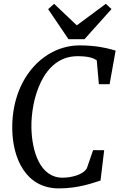

<svg xmlns="http://www.w3.org/2000/svg" viewBox="-20 -997 656 1024"><path d="M293.9 7.8C402.3 7.8 482.4 -23.9 516.1 -34.2L535.6 -195.8L476.6 -196.3L443.4 -100.1C423.8 -64 358.4 -49.3 313 -49.3C194.3 -49.3 149.9 -188.5 147.5 -316.4C145 -461.9 205.6 -697.3 393.1 -697.3C452.6 -697.3 479 -687.5 496.1 -674.8L507.3 -547.9H564.5L596.7 -727.1L578.1 -732.4C547.9 -740.7 492.2 -754.9 404.8 -754.9C210.4 -754.9 40.5 -573.7 45.4 -306.2C47.9 -154.8 116.2 7.8 293.9 7.8ZM345.2 -788.1H430.7L574.7 -948.7L544.4 -976.6L389.6 -861.8L268.6 -976.6L236.8 -948.2Z"/></svg>

Font: Merriweather
Style: Italic
Weight: 400
Italic angle: -7.5°
Designer: Eben Sorkin
Foundry: Eben Sorkin
Version: Version 1.001